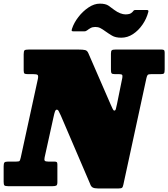

<svg xmlns="http://www.w3.org/2000/svg" viewBox="-65 -1022 924 1054"><path d="M117.5 -615H88.5Q74 -615 69.5 -618.2Q65 -621.5 65 -635.5V-724Q65 -742 70 -746Q75 -750 93 -750H365.5Q390 -750 402 -747.2Q414 -744.5 420 -730L543.5 -446Q549.5 -434 553.5 -424.5Q557.5 -415 563 -415Q568.5 -415 571 -423.8Q573.5 -432.5 577.5 -452L606.5 -595Q608.5 -607 605.2 -611Q602 -615 588.5 -615H566Q551 -615 547.5 -619.8Q544 -624.5 544 -639.5V-727.5Q544 -742.5 549 -746.2Q554 -750 569 -750H821.5Q831.5 -750 835.2 -746.8Q839 -743.5 839 -733V-641Q839 -623.5 835 -619.2Q831 -615 817 -615H765.5Q750.5 -615 746.2 -611Q742 -607 739 -594L612 -7.5Q609.5 5 604.8 8.8Q600 12.5 586 12.5H473Q453 12.5 443.5 7Q434 1.5 429.5 -13L269 -387.5Q262.5 -400.5 258 -410.2Q253.5 -420 247 -420Q240.5 -420 236.8 -409.8Q233 -399.5 229 -380L180 -158Q177 -144.5 180.8 -139.8Q184.5 -135 199.5 -135H232.5Q242.5 -135 246.2 -132.2Q250 -129.5 250 -119.5V-21.5Q250 -6.5 243.8 -3.2Q237.5 0 224 0H-21Q-36.5 0 -40.8 -4.2Q-45 -8.5 -45 -24.5V-108.5Q-45 -124.5 -40.8 -129.8Q-36.5 -135 -20.5 -135H24Q40 -135 42.8 -139Q45.5 -143 49 -157.5L143 -589Q146.5 -607 141 -611Q135.5 -615 117.5 -615ZM600.5 -815Q569 -815 549.8 -826.5Q530.5 -838 514.5 -849.5Q497.5 -862 485.5 -868Q473.5 -874 458.5 -874Q443 -874 432.2 -868Q421.5 -862 415.5 -857Q407 -850 398.5 -850H337.5Q329 -850 328.5 -853.8Q328 -857.5 330.5 -865Q341 -897 365.2 -928.5Q389.5 -960 420.8 -981Q452 -1002 483 -1002Q514.5 -1002 530.8 -990.8Q547 -979.5 562.5 -967.5Q578.5 -955.5 594.8 -949.2Q611 -943 623.5 -943Q636 -943 645.2 -945.5Q654.5 -948 662 -956Q666.5 -961 668.8 -964Q671 -967 678 -967H742Q752.5 -967 749 -956Q739.5 -919 717.2 -886.8Q695 -854.5 665 -834.8Q635 -815 600.5 -815Z"/></svg>

Font: Besley* Narrow Fatface
Style: Italic
Weight: 900
Width: 4
Italic angle: -13°
Designer: Owen Earl
Foundry: indestructible type*
Version: Version 3.000; ttfautohint (v1.8.3)